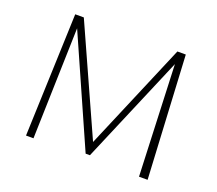

<svg xmlns="http://www.w3.org/2000/svg" viewBox="-112 -812 1092 966"><g transform="rotate(20 434.0 -329.0)"><path d="M763 0H717L693 -594L448 -17H425L169 -595L152 0H112L136 -658H182L440 -85L683 -658H728Z"/></g></svg>

Font: EauTestText Light
Style: Regular
Weight: 300
Designer: Christian Thalmann (Catharsis Fonts)
Version: Version 0.001;PS 000.001;hotconv 1.0.88;makeotf.lib2.5.64775